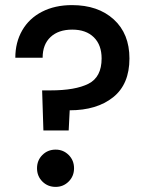

<svg xmlns="http://www.w3.org/2000/svg" viewBox="-20 -725 578 752"><path d="M262 -705Q364 -705 425.5 -649Q487 -593 487 -496Q487 -395 423 -344Q359 -293 253 -293L249 -214H150L145 -371H178Q275 -371 326.5 -397Q378 -423 378 -496Q378 -549 347.5 -579Q317 -609 263 -609Q209 -609 178 -580Q147 -551 147 -499H40Q40 -559 67 -606Q94 -653 144.5 -679Q195 -705 262 -705ZM198 7Q167 7 146 -14Q125 -35 125 -66Q125 -97 146 -118Q167 -139 198 -139Q228 -139 249 -118Q270 -97 270 -66Q270 -35 249 -14Q228 7 198 7Z"/></svg>

Font: Poppins Cyr Med
Style: Regular
Weight: 500
Designer: Ninad Kale (Devanagari), Jonny Pinhorn (Latin)
Foundry: Indian Type Foundry
Version: 4.004